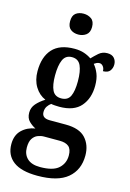

<svg xmlns="http://www.w3.org/2000/svg" viewBox="-146 -831 770 1139"><g transform="rotate(15 239.5 -262.0)"><path d="M203 238Q104 238 55 201Q6 164 6 96Q6 41 38.5 9.5Q71 -22 120 -30Q99 -40 79.5 -59Q60 -78 60 -112Q60 -143 80.5 -166.5Q101 -190 133 -210Q93 -227 68.5 -267Q44 -307 44 -362Q44 -450 88 -498.5Q132 -547 223 -547Q256 -547 281.5 -538.5Q307 -530 327 -516Q344 -534 365.5 -553Q387 -572 418 -572Q446 -572 460 -556Q474 -540 474 -517Q474 -495 461.5 -478.5Q449 -462 419 -462Q419 -480 409.5 -491.5Q400 -503 388 -503Q378 -503 370 -499Q362 -495 355 -490Q373 -469 385 -439.5Q397 -410 397 -366Q397 -289 355 -240Q313 -191 223 -191Q213 -191 197 -192Q181 -193 173 -195Q161 -187 151 -172.5Q141 -158 141 -137Q141 -99 190 -99H288Q372 -99 410 -57.5Q448 -16 448 49Q448 137 388 187.5Q328 238 203 238ZM221 -242Q261 -242 276 -273.5Q291 -305 291 -365Q291 -427 275.5 -461Q260 -495 221 -495Q182 -495 166.5 -460.5Q151 -426 151 -364Q151 -305 166.5 -273.5Q182 -242 221 -242ZM205 184Q285 184 319 153Q353 122 353 74Q353 35 334 19Q315 3 278 3H182Q163 3 144 10.5Q125 18 112.5 37Q100 56 100 92Q100 134 126.5 159Q153 184 205 184ZM221 -634Q192 -634 173 -649Q154 -664 154 -698Q154 -733 173 -747.5Q192 -762 221 -762Q248 -762 268.5 -747.5Q289 -733 289 -698Q289 -664 268.5 -649Q248 -634 221 -634Z"/></g></svg>

Font: Noto Serif Condensed SemiBold
Style: Regular
Weight: 600
Width: 3
Designer: Monotype Design Team
Foundry: Monotype Imaging Inc.
Version: Version 2.013